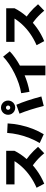

<svg xmlns="http://www.w3.org/2000/svg" viewBox="1512 -2408 975 4040"><g transform="rotate(-90 2000.0 -387.5)"><path d="M70 -106Q202 -164 311.5 -240.5Q421 -317 507.5 -411Q594 -505 657 -615L715 -570H140V-745H847V-570Q780 -436 674.5 -316.5Q569 -197 436.5 -101.5Q304 -6 155 55ZM796 55Q740 -12 684.5 -65.5Q629 -119 570 -163.5Q511 -208 444 -246L570 -381Q665 -327 755.5 -250.5Q846 -174 931 -75Z M1755 -555Q1714 -555 1679.5 -575Q1645 -595 1625 -629.5Q1605 -664 1605 -705Q1605 -747 1625 -781Q1645 -815 1679.5 -835Q1714 -855 1755 -855Q1797 -855 1831 -835Q1865 -815 1885 -781Q1905 -747 1905 -705Q1905 -664 1885 -629.5Q1865 -595 1831 -575Q1797 -555 1755 -555ZM1755 -660Q1774 -660 1787 -673Q1800 -686 1800 -705Q1800 -724 1787 -737Q1774 -750 1755 -750Q1736 -750 1723 -737Q1710 -724 1710 -705Q1710 -686 1723 -673Q1736 -660 1755 -660ZM1791 45Q1752 -110 1712.5 -234Q1673 -358 1629 -465L1816 -531Q1863 -422 1905 -295Q1947 -168 1991 -5ZM1011 -40Q1071 -141 1116 -254.5Q1161 -368 1188.5 -487.5Q1216 -607 1224 -725L1424 -715Q1417 -582 1388 -448Q1359 -314 1310.5 -188.5Q1262 -63 1196 45Z M2060 -430Q2157 -445 2263 -481Q2369 -517 2473.5 -568.5Q2578 -620 2669.5 -682Q2761 -744 2828 -810L2940 -670Q2880 -612 2803 -557.5Q2726 -503 2637 -454Q2548 -405 2454.5 -365Q2361 -325 2268 -297Q2175 -269 2089 -255ZM2435 80V-495H2640V80Z M3070 -106Q3202 -164 3311.5 -240.5Q3421 -317 3507.5 -411Q3594 -505 3657 -615L3715 -570H3140V-745H3847V-570Q3780 -436 3674.5 -316.5Q3569 -197 3436.5 -101.5Q3304 -6 3155 55ZM3796 55Q3740 -12 3684.5 -65.5Q3629 -119 3570 -163.5Q3511 -208 3444 -246L3570 -381Q3665 -327 3755.5 -250.5Q3846 -174 3931 -75Z"/></g></svg>

Font: M PLUS 2 Thin Black
Style: Regular
Weight: 900
Version: Version 1.001